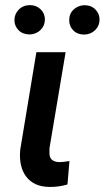

<svg xmlns="http://www.w3.org/2000/svg" viewBox="-20 -735 414 760"><path d="M239.7 -528.3 175.8 -147.9V-126Q177.2 -94.7 213.9 -93.3Q232.9 -93.3 254.9 -97.7L247.1 -4.9Q210.9 5.9 174.3 4.9Q113.8 3.9 83.7 -35.9Q53.7 -75.7 60.1 -142.6L124 -528.3ZM97.2 -714.8Q123.5 -714.8 140.6 -698.5Q157.7 -682.1 157.7 -658.2Q157.7 -633.3 140.6 -616.5Q123.5 -599.6 97.7 -598.6Q70.3 -598.6 53.7 -615.2Q37.1 -631.8 37.1 -655.3Q37.1 -678.7 53.7 -696.3Q70.3 -713.9 97.2 -714.8ZM253.9 -654.8Q253.9 -680.7 271.2 -697Q288.6 -713.4 313.5 -714.4Q340.8 -714.4 357.4 -697.8Q374 -681.2 374 -657.7Q374 -632.8 356.9 -616Q339.8 -599.1 314 -598.1Q286.6 -598.1 270.3 -614.5Q253.9 -630.9 253.9 -654.8Z"/></svg>

Font: Roboto Medium
Style: Italic
Weight: 500
Italic angle: -12°
Designer: Google
Version: Version 2.134; 2016